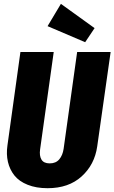

<svg xmlns="http://www.w3.org/2000/svg" viewBox="-20 -967 599 1005"><path d="M298.8 -946.8 475.1 -819.8 425.8 -746.1 229 -830.1ZM559.1 -694.8 488.8 -200.2Q475.1 -105 407.2 -43.5Q339.4 18.1 229 18.1Q169.4 18.1 124.8 0.2Q80.1 -17.6 55.4 -48.6Q30.8 -79.6 21.5 -119.6Q12.2 -159.7 19 -206.1L86.9 -694.8H261.2L189.9 -185.1Q185.1 -151.9 197 -131.8Q209 -111.8 240.2 -111.8Q272.5 -111.8 290.3 -133.1Q308.1 -154.3 313 -188L383.8 -694.8Z"/></svg>

Font: Fira Sans Compressed ExtraBold
Style: Italic
Weight: 800
Width: 3
Italic angle: -8°
Designer: Carrois Corporate & Edenspiekermann AG
Foundry: Carrois Corporate GbR & Edenspiekermann AG
Version: Version 4.203;PS 004.203;hotconv 1.0.88;makeotf.lib2.5.64775